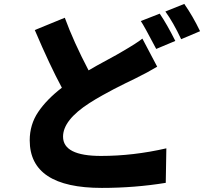

<svg xmlns="http://www.w3.org/2000/svg" viewBox="-20 -878 1040 962"><path d="M693.4 -684.6 767.6 -543.9Q720.7 -515.6 657.2 -484.4Q650.4 -481.4 610.8 -461.9Q571.3 -442.4 550.8 -431.6Q530.3 -420.9 494.1 -400.9Q458 -380.9 427.7 -361.3Q295.9 -276.4 295.9 -193.4Q295.9 -96.7 486.3 -96.7Q647.5 -96.7 813.5 -134.8L810.5 38.1Q655.3 63.5 490.2 63.5Q128.9 63.5 128.9 -174.8Q128.9 -253.9 171.4 -316.9Q213.9 -379.9 290 -438.5Q229.5 -550.8 154.3 -727.5L304.7 -789.1Q348.6 -668.9 423.8 -525.4Q460 -546.9 517.1 -577.6Q574.2 -608.4 589.8 -618.2Q668.9 -664.1 693.4 -684.6ZM685.5 -772.5 780.3 -809.6Q816.4 -756.8 858.4 -672.9L762.7 -632.8Q701.2 -750 685.5 -772.5ZM808.6 -820.3 903.3 -858.4Q946.3 -796.9 982.4 -721.7L887.7 -681.6Q847.7 -766.6 808.6 -820.3Z"/></svg>

Font: Gen Shin Gothic Monospace Heavy
Style: Bold
Weight: 800
Designer: [Source Han Sans]
Ryoko NISHIZUKA  (kana & ideographs); Paul D. Hunt (Latin, Greek & Cyrillic); Wenlong ZHANG  (bopomofo
Version: Version 1.002.20150607